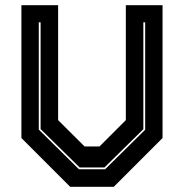

<svg xmlns="http://www.w3.org/2000/svg" viewBox="-20 -720 709 740"><path d="M250.5 0 62.5 -188V-700H204V-257L306 -155.5H363.5L465 -257V-700H606.5V-188L418.5 0ZM284.5 -67.5H385L539.5 -220V-634H532.5V-222L382.5 -74.5H287L136.5 -222.5V-634H129.5V-220.5Z"/></svg>

Font: Tourney Thin ExtraBold
Style: Regular
Weight: 800
Version: Version 1.015